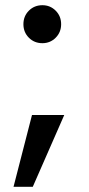

<svg xmlns="http://www.w3.org/2000/svg" viewBox="-20 -579 344 738"><path d="M70 -486Q70 -517 91 -538Q112 -559 143 -559Q173 -559 194 -538Q215 -517 215 -486Q215 -455 194 -434Q173 -413 143 -413Q112 -413 91 -434Q70 -455 70 -486ZM227 -137 106 139H32L103 -137Z"/></svg>

Font: Poppins-tnum Medium
Style: Regular
Weight: 500
Designer: Ninad Kale (Devanagari), Jonny Pinhorn (Latin)
Foundry: Indian Type Foundry
Version: Version 4.004